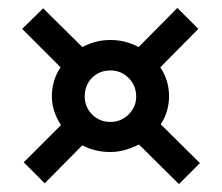

<svg xmlns="http://www.w3.org/2000/svg" viewBox="-20 -544 561 485"><path d="M93 -81 40 -134 134 -228Q123 -245 117 -263Q111 -281 111 -301Q111 -341 133 -374L36 -471L89 -523L188 -425Q221 -443 259 -443Q297 -443 330 -425L428 -524L481 -471L385 -374Q407 -341 407 -301Q407 -262 386 -230L485 -132L432 -79L331 -179Q313 -170 295 -165Q277 -160 259 -160Q220 -160 188 -177ZM259 -236Q286 -236 305 -255Q324 -274 324 -300Q324 -328 305 -347Q286 -366 259 -366Q231 -366 212.5 -347.5Q194 -329 194 -300Q194 -274 212.5 -255Q231 -236 259 -236Z"/></svg>

Font: Alumni Sans
Style: Bold Italic
Weight: 700
Italic angle: -8°
Designer: Robert E. Leuschke
Foundry: Robert E. Leuschke
Version: Version 1.016